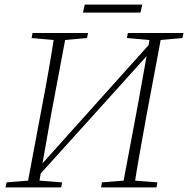

<svg xmlns="http://www.w3.org/2000/svg" viewBox="-20 -818 821 838"><path d="M4 0 9 -22 120 -31H137L251 -22L247 0ZM97 0 165 -362Q180 -440 193.5 -518Q207 -596 219 -674H270L202 -312L147 0ZM118 -652 122 -674H364L360 -652L249 -642H231ZM421 0 425 -22 536 -31H554L667 -22L663 0ZM514 0 582 -362 638 -674H687L619 -312Q605 -234 591 -156Q577 -78 565 0ZM534 -652 538 -674H781L776 -652L666 -642H648ZM127 -27 126 -70H134L396 -362L658 -654L661 -611H654L391 -319ZM342 -763 350 -798H601L593 -763Z"/></svg>

Font: Source Serif 4 36pt Light
Style: Italic
Weight: 300
Italic angle: -12°
Designer: Frank Grießhammer
Foundry: Adobe Systems Incorporated
Version: Version 4.004;hotconv 1.0.116;makeotfexe 2.5.65601